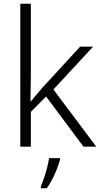

<svg xmlns="http://www.w3.org/2000/svg" viewBox="-20 -780 534 1021"><path d="M144 -374Q144 -342 143 -307.5Q142 -273 142 -240H143Q156 -255 172.5 -275Q189 -295 204 -312L406 -532H475L264 -304L492 0H424L225 -267L144 -185V0H88V-760H144ZM299 68Q291 101 272 144Q253 187 229 221H197V212Q204 196 213.5 168.5Q223 141 230.5 111.5Q238 82 241 61H299Z"/></svg>

Font: Noto Sans Sinhala Light
Style: Regular
Weight: 300
Designer: Jelle Bosma - Monotype Design Team
Foundry: Monotype Imaging Inc.
Version: Version 2.006; ttfautohint (v1.8.4.7-5d5b)